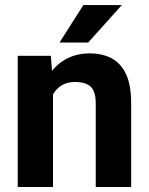

<svg xmlns="http://www.w3.org/2000/svg" viewBox="-20 -753 600 773"><path d="M193.4 0H51.4V-528.3H184.7L193.4 -415.5ZM132.9 -280.6Q133 -359.9 159 -417.6Q185 -475.4 231.9 -506.7Q278.8 -538.1 341 -538.1Q391.2 -538.1 428.6 -518.7Q466 -499.2 487.1 -455.2Q508.1 -411.1 508.1 -336.2V0H365.5V-336.9Q365.5 -370.5 355.9 -389.2Q346.3 -407.8 327.7 -415.3Q309.1 -422.9 281.9 -422.9Q254.4 -422.9 233.9 -412.4Q213.5 -401.9 199.8 -382.7Q186 -363.5 179.2 -337.8Q172.5 -312.1 172.5 -282ZM315.6 -732.7H470.6L334.9 -581.7H219.7Z"/></svg>

Font: Heebo
Style: Regular
Weight: 400
Designer: Oded Ezer
Foundry: Ezer Type House
Version: Version 3.100